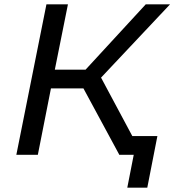

<svg xmlns="http://www.w3.org/2000/svg" viewBox="-20 -720 811 893"><path d="M56 0 196 -700H296L235 -396H378L658 -700H771L450 -359L642 0H535L368 -309H217L156 0ZM572 153 602 0H534L551 -87H712L665 153Z"/></svg>

Font: Montserrat Medium
Style: Italic
Weight: 500
Italic angle: -11.3°
Designer: Julieta Ulanovsky
Foundry: Julieta Ulanovsky
Version: Version 9.000; ttfautohint (v1.8.4.7-5d5b)